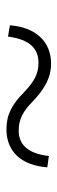

<svg xmlns="http://www.w3.org/2000/svg" viewBox="194 -676 182 611"><g transform="rotate(90 285.5 -371.0)"><path d="M303 -384C266 -419 230 -442 183 -442C112 -442 67 -392 61 -311L97 -305C106 -376 137 -402 180 -402C215 -402 239 -389 273 -357C312 -318 345 -300 392 -300C464 -300 507 -349 513 -430L477 -435C469 -366 439 -339 396 -339C361 -339 335 -352 303 -384Z"/></g></svg>

Font: Noto Serif CJK SC ExtraLight
Style: Regular
Weight: 200
Designer: Ryoko NISHIZUKA 西塚涼子 (kana & ideographs); Frank Grießhammer (Latin, Greek & Cyrillic); Wenlong ZHANG 张文龙 (bopomofo); San
Foundry: Adobe
Version: Version 2.001;hotconv 1.1.0;makeotfexe 2.6.0